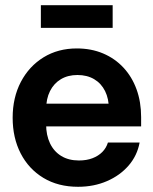

<svg xmlns="http://www.w3.org/2000/svg" viewBox="-20 -716 597 748"><path d="M284.2 11.7Q206.5 11.7 149.2 -22.9Q91.8 -57.6 60.5 -118.4Q29.3 -179.2 29.3 -257.3Q29.3 -335.9 61.3 -397Q93.3 -458 149.7 -492.7Q206.1 -527.3 279.3 -527.3Q335.4 -527.3 381.6 -507.8Q427.7 -488.3 460.9 -452.6Q494.1 -417 512 -367.9Q529.8 -318.8 529.8 -259.8V-223.6H79.6V-312H464.4L404.3 -289.6Q404.3 -331.1 389.4 -361.1Q374.5 -391.1 346.9 -407.5Q319.3 -423.8 281.7 -423.8Q244.6 -423.8 217.3 -407.5Q189.9 -391.1 174.8 -361.1Q159.7 -331.1 159.7 -289.6V-231.4Q159.7 -189.5 174.8 -157.7Q189.9 -126 218.5 -108.4Q247.1 -90.8 287.6 -90.8Q317.4 -90.8 340.3 -99.6Q363.3 -108.4 378.7 -124Q394 -139.6 400.4 -160.6H523.9Q514.6 -109.9 481 -71Q447.3 -32.2 396.5 -10.3Q345.7 11.7 284.2 11.7ZM418.9 -695.8V-607.4H139.2V-695.8Z"/></svg>

Font: Inter Cardless Display
Style: Bold
Weight: 700
Designer: Rasmus Andersson
Foundry: rsms
Version: Version 4.001;git-9221beed3